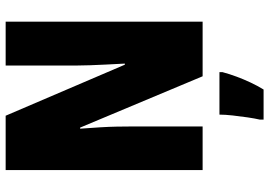

<svg xmlns="http://www.w3.org/2000/svg" viewBox="-160 -594 975 696"><g transform="rotate(-90 328.0 -246.5)"><path d="M597 0H399L213 -444H209Q212 -405 214 -371.5Q216 -338 216.5 -311Q217 -284 217 -263V0H59V-714H256L441 -282H445Q443 -318 441.5 -349.5Q440 -381 439 -407.5Q438 -434 438 -455V-714H597ZM414 72Q407 98 397.5 123.5Q388 149 376.5 173.5Q365 198 351 221H242V207Q246 190 250 163Q254 136 257 108.5Q260 81 260 61H414Z"/></g></svg>

Font: Noto Sans Khmer ExtraCondensed Black
Style: Regular
Weight: 900
Width: 2
Designer: Danh Hong and the Monotype Design Team
Foundry: Monotype Imaging Inc.
Version: Version 2.004